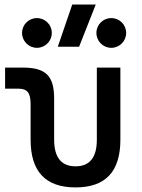

<svg xmlns="http://www.w3.org/2000/svg" viewBox="-20 -815 626 845"><path d="M312.5 9.8C444.3 9.8 509.8 -59.6 509.8 -200.2V-517.6H406.2V-200.2C406.2 -122.1 375 -83 312.5 -83C250 -83 218.3 -122.1 218.3 -200.2V-380.9C218.3 -481.4 181.6 -517.6 79.6 -517.6H2.4V-424.8H60.1C100.1 -424.8 114.7 -406.7 114.7 -356.4V-200.2C114.7 -59.6 180.7 9.8 312.5 9.8ZM234.4 -609.4H328.1L401.4 -794.9H297.9ZM142.6 -604.5C178.7 -604.5 208 -633.8 208 -669.9C208 -706.5 178.7 -735.4 142.6 -735.4C106.4 -735.4 77.1 -706.5 77.1 -669.9C77.1 -633.8 106.4 -604.5 142.6 -604.5ZM469.7 -604.5C505.9 -604.5 535.2 -633.8 535.2 -669.9C535.2 -706.5 505.9 -735.4 469.7 -735.4C433.6 -735.4 404.3 -706.5 404.3 -669.9C404.3 -633.8 433.6 -604.5 469.7 -604.5Z"/></svg>

Font: CaskaydiaCove Nerd Font
Style: Regular
Weight: 400
Designer: Aaron Bell
Foundry: Saja Typeworks
Version: Version 2111.1;Nerd Fonts 2.3.3